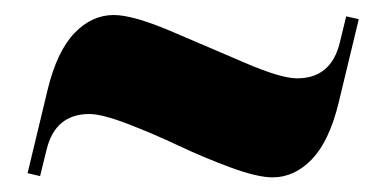

<svg xmlns="http://www.w3.org/2000/svg" viewBox="-20 -367 525 261"><path d="M383.7 -260.5Q430.1 -260.5 441.9 -309L450.6 -344.8L467.7 -340.9L440.1 -226.4Q427.4 -174.8 403.8 -150.3Q380.2 -125.9 350.5 -125.9Q330 -125.9 293.3 -139.4Q256.6 -153 222.9 -168.9Q189.2 -184.9 154.1 -198.4Q118.9 -212 101.4 -212Q55.1 -212 43.3 -163.5L34.5 -127.6L17.5 -131.6L45 -246.1Q57.7 -297.6 81.3 -322.1Q104.9 -346.6 134.6 -346.6Q160.4 -346.6 211.5 -325Q262.7 -303.3 312.3 -281.9Q361.9 -260.5 383.7 -260.5Z"/></svg>

Font: FoglihtenBlackPcs
Style: BlackPcs
Weight: 900
Version: Version 0.75